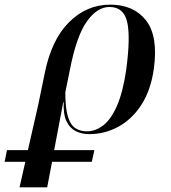

<svg xmlns="http://www.w3.org/2000/svg" viewBox="-132 -566 734 826"><path d="M-112 130 -102 80H-12L32 -113L60 -249Q89 -395 165 -470.5Q241 -546 342 -546Q443 -546 496 -478.5Q549 -411 530 -271Q517 -178 476.5 -115.5Q436 -53 377.5 -21Q319 11 252 11Q220 11 194.5 -1.5Q169 -14 154.5 -43.5Q140 -73 142 -126H140L101 80H274L263 130H92L71 240H-48L-23 130ZM242 -1Q279 -1 312.5 -27Q346 -53 371.5 -111.5Q397 -170 411 -266Q430 -408 415 -472Q400 -536 339 -536Q286 -536 241.5 -473.5Q197 -411 169 -267L149 -169Q149 -103 159.5 -66.5Q170 -30 191 -15.5Q212 -1 242 -1Z"/></svg>

Font: Noto Serif Display Medium
Style: Italic
Weight: 500
Italic angle: -12°
Designer: Monotype Design Team
Foundry: Monotype Imaging Inc.
Version: Version 2.009